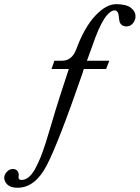

<svg xmlns="http://www.w3.org/2000/svg" viewBox="-63 -718 662 910"><path d="M486.8 -698.2Q534.7 -698.2 556.9 -681.4Q579.1 -664.6 579.1 -641.1Q579.1 -632.8 578.1 -629.9Q574.2 -614.3 563 -603.5Q551.8 -592.8 537.1 -592.8Q509.3 -592.8 502.9 -618.2Q502 -622.1 501 -632.3Q500 -642.6 498.8 -649.7Q497.6 -656.7 492.7 -662.8Q487.8 -668.9 480 -668.9Q472.2 -668.9 463.4 -663.6Q454.6 -658.2 443.1 -645Q431.6 -631.8 417.5 -605.2Q403.3 -578.6 389.2 -541L349.1 -430.2H455.1L439.9 -391.1H334L329.1 -374Q213.4 -39.1 158.2 66.4Q103 171.9 20 171.9Q-12.7 171.9 -27.8 157Q-43 142.1 -43 124Q-43 122.6 -42.5 120.1Q-42 117.7 -42 116.2Q-38.6 104 -27.6 93.5Q-16.6 83 -2.9 83Q20 83 24.9 104Q25.9 105 25.9 108.9Q25.9 111.3 25.4 116.2Q24.9 121.1 24.9 123Q24.9 134.8 39.1 134.8Q56.6 134.8 72.5 122.1Q88.4 109.4 102.3 84.5Q116.2 59.6 128.2 30.3Q140.1 1 153.1 -39.6Q166 -80.1 176.5 -116Q187 -151.9 200.9 -198Q214.8 -244.1 226.1 -277.8L263.2 -391.1H181.2L194.8 -430.2H231Q277.3 -430.2 297.9 -482.9Q336.4 -587.9 388.2 -643.1Q439.9 -698.2 486.8 -698.2Z"/></svg>

Font: Common Serif News
Style: Italic
Weight: 450
Italic angle: -12°
Designer: Philipp H. Poll, Khaled Hosny
Foundry: Stefan Peev, Context Ltd.
Version: Version 1.026